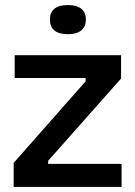

<svg xmlns="http://www.w3.org/2000/svg" viewBox="-20 -738 534 758"><path d="M34 0V-95L318 -417V-430H38V-520H458V-428L170 -103V-91H460V0ZM248 -603Q213 -603 195 -617.5Q177 -632 177 -661Q177 -689 195 -703.5Q213 -718 248 -718Q283 -718 301 -703.5Q319 -689 319 -661Q319 -633 301 -618Q283 -603 248 -603Z"/></svg>

Font: Bricolage Grotesque 24pt Medium
Style: Regular
Weight: 500
Designer: Mathieu Triay
Foundry: Atelier Triay
Version: Version 1.001;gftools[0.9.33.dev8+g029e19f]